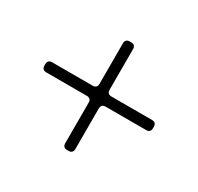

<svg xmlns="http://www.w3.org/2000/svg" viewBox="-121 -772 847 821"><g transform="rotate(30 302.5 -361.0)"><path d="M349 -386H550Q560 -386 565.5 -380.5Q571 -375 571 -365V-357Q571 -347 565.5 -341.5Q560 -336 550 -336H349Q339 -336 333.5 -330.5Q328 -325 328 -315V-114Q328 -104 322.5 -98.5Q317 -93 307 -93H299Q289 -93 283.5 -98.5Q278 -104 278 -114V-315Q278 -325 272.5 -330.5Q267 -336 257 -336H56Q46 -336 40.5 -341.5Q35 -347 35 -357V-365Q35 -375 40.5 -380.5Q46 -386 56 -386H257Q267 -386 272.5 -391.5Q278 -397 278 -407V-608Q278 -618 283.5 -623.5Q289 -629 299 -629H307Q317 -629 322.5 -623.5Q328 -618 328 -608V-407Q328 -397 333.5 -391.5Q339 -386 349 -386Z"/></g></svg>

Font: Shippori Mincho B1
Style: Regular
Weight: 400
Designer: FONTDASU
Foundry: FONTDASU / Google Inc. / but / Adobe
Version: Version 3.110; ttfautohint (v1.8.3)